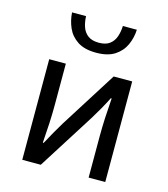

<svg xmlns="http://www.w3.org/2000/svg" viewBox="-109 -810 782 896"><g transform="rotate(15 282.5 -362.5)"><path d="M81.9 0V-486H162.2V-284.1Q162.2 -244.1 160 -198.9Q157.7 -153.8 153.9 -102.1H157.9Q172.3 -128.8 189.5 -159.5Q206.8 -190.2 220.5 -212.2L393.3 -486H482.8V0H402.5V-202.5Q402.5 -241.3 404.6 -286.7Q406.8 -332.2 410.8 -384.5H406.8Q393.1 -357 375.8 -326.5Q358.6 -296.1 344.2 -273.1L171.4 0ZM284.8 -571.8Q228.7 -571.8 195.1 -593.8Q161.5 -615.8 146 -650.8Q130.6 -685.8 128.3 -724.6H195.9Q196.9 -696.4 205.1 -672.5Q213.4 -648.7 232.7 -634.4Q252 -620.1 284.8 -620.1Q318.3 -620.1 337.2 -634.4Q356.2 -648.7 364.5 -672.5Q372.8 -696.4 373.8 -724.6H441.3Q439.7 -685.8 424 -650.8Q408.2 -615.8 374.6 -593.8Q340.9 -571.8 284.8 -571.8Z"/></g></svg>

Font: SourceSans3VF
Style: Regular
Weight: 200
Designer: Paul D. Hunt
Foundry: Adobe
Version: Version 3.052;hotconv 1.1.0;makeotfexe 2.6.0